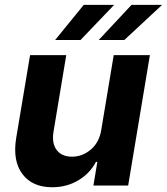

<svg xmlns="http://www.w3.org/2000/svg" viewBox="-20 -776 698 803"><path d="M403.4 -232.2 455.6 -545.5H606.9L516 0H370.7L387.1 -99.1H381.4Q355.8 -50.4 307.4 -21.7Q258.9 7.1 198.2 7.1Q115.1 7.1 73.7 -48.1Q32.3 -103.3 47.6 -198.2L105.8 -545.5H257.1L203.8 -225.1Q196 -176.8 217 -148.8Q237.9 -120.7 281.2 -120.7Q324.6 -120.7 359.7 -150.4Q394.9 -180 403.4 -232.2ZM392.8 -608.7 530.2 -755.7H658L500 -608.7ZM210.6 -608.7 330.3 -755.7H457.4L316.8 -608.7Z"/></svg>

Font: Karasuma Gothic
Style: Bold Italic
Weight: 700
Italic angle: 9.39998°
Designer: Rasmus Andersson / Ryoko Nishizuka
Foundry: Genbu
Version: Version 1.00